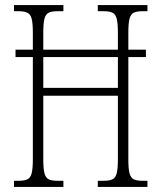

<svg xmlns="http://www.w3.org/2000/svg" viewBox="-20 -734 634 754"><path d="M35 0V-24H53Q76 -24 88 -30Q100 -36 104.5 -54Q109 -72 109 -109V-510H41V-539H109V-606Q109 -642 104.5 -660Q100 -678 87.5 -684Q75 -690 52 -690H35V-714H229V-690H206Q183 -690 171 -684Q159 -678 154.5 -660Q150 -642 150 -606V-539H443V-605Q443 -642 438.5 -660Q434 -678 422 -684Q410 -690 387 -690H364V-714H559V-690H541Q517 -690 505 -684Q493 -678 488.5 -660Q484 -642 484 -605V-539H553V-510H484V-108Q484 -72 488.5 -54Q493 -36 505 -30Q517 -24 541 -24H559V0H364V-24H387Q410 -24 422 -30Q434 -36 438.5 -54Q443 -72 443 -109V-358H150V-109Q150 -72 154.5 -54Q159 -36 171 -30Q183 -24 206 -24H229V0ZM150 -389H443V-510H150Z"/></svg>

Font: Noto Serif Ethiopic ExtraCondensed ExtraLight
Style: Regular
Weight: 200
Width: 2
Designer: Monotype Design Team
Foundry: Monotype Imaging Inc.
Version: Version 2.102; ttfautohint (v1.8.4.7-5d5b)